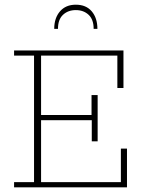

<svg xmlns="http://www.w3.org/2000/svg" viewBox="-20 -798 618 818"><path d="M40 0V-22H125V-561H40V-583H506V-423H480V-561H155V-308H370V-393H396V-196H371V-286H155V-22H495V-165H521V0ZM211 -675Q211 -721 235.5 -749.5Q260 -778 303 -778Q347 -778 371 -749.5Q395 -721 395 -675H379Q379 -715 357.5 -735Q336 -755 303 -755Q270 -755 248.5 -735Q227 -715 227 -675Z"/></svg>

Font: Rokkitt SemiBold Thin
Style: Regular
Weight: 250
Version: Version 3.103